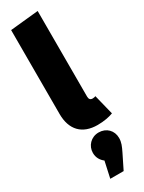

<svg xmlns="http://www.w3.org/2000/svg" viewBox="-283 -795 879 1169"><g transform="rotate(-30 156.5 -211.0)"><path d="M203 20C248 20 287 12 313 2L278 -139C273 -137 266 -135 257 -135C241 -135 233 -144 233 -162V-764L35 -744V-154C35 -43 95 20 203 20ZM184 62C130 62 92 104 92 153C92 187 108 211 130 228L105 342H199L249 241C266 206 276 184 276 153C276 101 238 62 184 62Z"/></g></svg>

Font: Fira Sans Heavy
Style: Regular
Weight: 900
Designer: bBox Type GmbH & Carrois Corporate GbR & Edenspiekermann AG
Foundry: bBox Type GmbH & Carrois Corporate GbR & Edenspiekermann AG
Version: Version 4.300;PS 004.300;hotconv 1.0.88;makeotf.lib2.5.64775